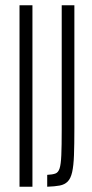

<svg xmlns="http://www.w3.org/2000/svg" viewBox="-20 -708 347 728"><path d="M54 0V-688H103V0ZM159 0V-45Q179 -46 190 -50Q201 -54 206 -69.5Q211 -85 212.5 -120Q214 -155 214 -216V-688H262V-222Q262 -160 260.5 -119.5Q259 -79 253.5 -55Q248 -31 236.5 -19.5Q225 -8 206.5 -4.5Q188 -1 159 0Z"/></svg>

Font: Saira UltraCondensed Light
Style: Regular
Weight: 300
Width: 1
Designer: Hector Gatti with collaboration of the Omnibus-Type team
Foundry: Omnibus-Type
Version: Version 1.101